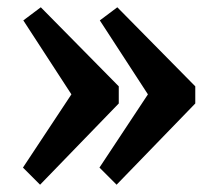

<svg xmlns="http://www.w3.org/2000/svg" viewBox="-20 -514 588 527"><path d="M90 -7 306 -230V-277L92 -494L44 -458L176 -255L43 -54ZM300 -7 516 -230V-277L302 -494L254 -458L386 -255L253 -54Z"/></svg>

Font: Domine
Style: Bold
Weight: 700
Designer: Pablo Impallari, Rodrigo Fuenzalida, Brenda Gallo
Foundry: Pablo Impallari, Rodrigo Fuenzalida, Brenda Gallo
Version: Version 2.000